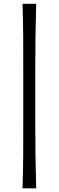

<svg xmlns="http://www.w3.org/2000/svg" viewBox="-20 -838 311 1020"><path d="M99.6 162.6H172.3Q169.6 70 168.5 -13.1Q167.4 -96.1 167.4 -180.4V-474.8Q167.4 -559.1 168.5 -642.1Q169.6 -725.2 172.3 -817.8H99.6Q102.8 -725.2 103.2 -642.1Q103.6 -559.1 103.6 -474.8V-180.4Q103.6 -96.1 103.2 -13.1Q102.8 70 99.6 162.6Z"/></svg>

Font: Pinar-VF-FD
Style: Regular
Weight: 300
Designer: Amin Abedi
Version: Version 3.0